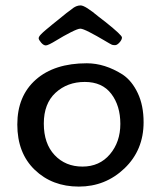

<svg xmlns="http://www.w3.org/2000/svg" viewBox="-20 -678 595 710"><path d="M511 -226Q511 -123 440.5 -55.5Q370 12 271.5 12Q173 12 108.5 -50Q44 -112 44 -217.5Q44 -323 112.5 -383.5Q181 -444 301 -444Q368 -444 434 -402Q468 -379 489.5 -333.5Q511 -288 511 -226ZM285 -62Q348 -62 386.5 -107.5Q425 -153 425 -220Q425 -287 391.5 -331Q358 -375 293.5 -375Q229 -375 185.5 -335Q142 -295 142 -221Q142 -147 182 -104.5Q222 -62 285 -62ZM189 -529Q158 -510 149.5 -510Q141 -510 132 -520.5Q123 -531 123 -536.5Q123 -542 130.5 -550Q138 -558 150 -568Q162 -578 173.5 -587.5Q185 -597 196 -605.5Q207 -614 209.5 -616.5Q212 -619 225.5 -629.5Q239 -640 245 -644Q261 -658 278 -658Q295 -658 345 -616Q347 -614 371 -596Q431 -548 431 -539.5Q431 -531 422 -521Q413 -511 405.5 -511Q398 -511 394 -512.5Q390 -514 364 -529.5Q338 -545 312 -558.5Q286 -572 277 -572Q268 -572 241.5 -558.5Q215 -545 189 -529Z"/></svg>

Font: Cagliostro
Style: Regular
Weight: 400
Designer: Matthew Desmond
Foundry: Matthew Desmond
Version: Version